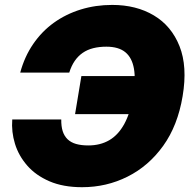

<svg xmlns="http://www.w3.org/2000/svg" viewBox="-20 -758 785 788"><path d="M316.9 10.3Q239.3 10.3 183.1 -13.9Q127 -38.1 91.8 -78.4Q56.6 -118.7 41.5 -167.7Q26.4 -216.8 30.3 -267.6H231.4Q231 -239.7 237.3 -219.7Q243.7 -199.7 257.3 -186.5Q271 -173.3 292.2 -167.2Q313.5 -161.1 342.3 -161.1Q391.6 -161.1 428.5 -182.6Q465.3 -204.1 490 -249Q514.6 -293.9 526.4 -363.3Q537.6 -430.7 529.8 -475.8Q522 -521 494.4 -543.7Q466.8 -566.4 416.5 -566.4Q387.2 -566.4 362.8 -560.3Q338.4 -554.2 319.3 -541Q300.3 -527.8 286.6 -507.8Q272.9 -487.8 264.2 -460H63Q80.6 -525.4 116 -577.1Q151.4 -628.9 200.9 -664.6Q250.5 -700.2 311.3 -719Q372.1 -737.8 440.4 -737.8Q539.1 -737.8 611.3 -694.8Q683.6 -651.9 716.8 -568.4Q750 -484.9 729.5 -363.3Q709.5 -242.7 649.7 -159.4Q589.8 -76.2 503.4 -33Q417 10.3 316.9 10.3ZM288.1 -289.6 314 -445.8H565.4L539.6 -289.6Z"/></svg>

Font: Inter 18pt Black
Style: Italic
Weight: 900
Italic angle: -9.3988°
Designer: Rasmus Andersson
Foundry: rsms
Version: Version 4.001;git-66647c0bb